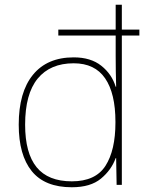

<svg xmlns="http://www.w3.org/2000/svg" viewBox="-20 -780 622 810"><path d="M283 10Q169 10 114 -58Q59 -126 59 -254Q59 -391 119 -464.5Q179 -538 291 -538Q363 -538 407.5 -502.5Q452 -467 468 -414H470Q469 -448 468.5 -480Q468 -512 468 -543V-630H226V-655H468V-760H494V-655H568V-630H494V0H472L470 -113H468Q450 -63 406 -26.5Q362 10 283 10ZM283 -15Q383 -15 425 -80.5Q467 -146 467 -263V-266Q467 -386 423.5 -449.5Q380 -513 291 -513Q192 -513 139 -448.5Q86 -384 86 -254Q86 -134 134.5 -74.5Q183 -15 283 -15Z"/></svg>

Font: Noto Sans Symbols Thin
Style: Regular
Weight: 250
Version: Version 2.002